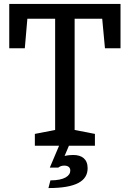

<svg xmlns="http://www.w3.org/2000/svg" viewBox="-20 -740 659 975"><path d="M513 -495H592V-720H27V-495H106L119 -645H260V-80L157 -60V0H280L233 111H276C285 104 295 101 306 101C327 101 337 111 337 126C337 153 307 176 236 176L226 215C367 215 425 179 425 114C425 68 396 47 352 47C343 47 323 48 308 52L330 0H462V-60L359 -80V-645H499Z"/></svg>

Font: Hermeneus One
Style: Regular
Weight: 400
Designer: Rodrigo Fuenzalida, Pablo Impallari
Foundry: Pablo Impallari, Rodrigo Fuenzalida
Version: Version 1.002